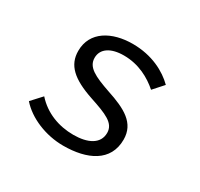

<svg xmlns="http://www.w3.org/2000/svg" viewBox="-115 -641 829 796"><g transform="rotate(30 300.0 -243.0)"><path d="M270 12C384 12 475 -30 475 -135C475 -214 412 -247 321 -277C243 -304 201 -324 201 -369C201 -412 239 -438 302 -438C374 -438 430 -406 470 -371L513 -419C472 -460 403 -498 310 -498C211 -498 128 -453 128 -360C128 -292 173 -251 274 -217C355 -190 402 -172 402 -125C402 -72 352 -48 284 -48C214 -48 147 -73 100 -126L55 -77C102 -23 186 12 270 12Z"/></g></svg>

Font: Source Code Variable
Style: Italic
Weight: 400
Italic angle: -11°
Monospace: yes
Designer: Paul D. Hunt, Teo Tuominen
Foundry: Adobe Systems Incorporated
Version: Version 1.005;PS 1.0;hotconv 16.6.54;makeotf.lib2.5.65590